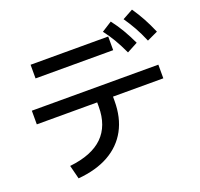

<svg xmlns="http://www.w3.org/2000/svg" viewBox="-152 -1024 1305 1255"><g transform="rotate(-20 500.0 -396.5)"><path d="M162 -33Q317 -50 393.5 -125Q470 -200 470 -333V-363H50V-458H930V-363H580V-333Q580 -217 534 -132.5Q488 -48 400.5 1.5Q313 51 186 62ZM145 -648V-743H685V-648ZM771 -601Q745 -657 719.5 -700.5Q694 -744 663 -784L734 -829Q768 -785 794.5 -739.5Q821 -694 846 -641ZM920 -629Q896 -686 871.5 -729.5Q847 -773 818 -815L891 -855Q922 -810 947 -764Q972 -718 995 -664Z"/></g></svg>

Font: M PLUS 1 Code Medium
Style: Regular
Weight: 500
Designer: Coji Morishita
Foundry: UNDERFOREST DESIGN
Version: Version 1.002